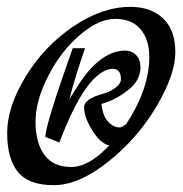

<svg xmlns="http://www.w3.org/2000/svg" viewBox="-20 -543 535 562"><path d="M361.8 -522.9Q421.9 -522.9 457.5 -489Q493.2 -455.1 493.2 -390.1Q493.2 -325.2 438.5 -232.2Q383.8 -139.2 297.4 -70.1Q210.9 -1 137.5 -1Q64 -1 32.5 -39.6Q1 -78.1 1 -154.1Q1 -230 54.9 -318.6Q108.9 -407.2 193.8 -465.1Q278.8 -522.9 361.8 -522.9ZM299.8 -117.2Q273.9 -123 250 -161.6Q226.1 -200.2 226.1 -229Q226.1 -252.9 279.8 -268.1Q299.8 -272.9 316.9 -285.4Q334 -297.9 334 -312Q334 -341.8 308.1 -341.8Q232.9 -335 153.8 -126L112.8 -142.1Q112.8 -177.2 192.9 -401.9H229Q201.2 -322.8 183.1 -252.9L208 -292Q272 -393.1 345.2 -395Q366.2 -395 378.7 -381.6Q391.1 -368.2 391.1 -345.2Q391.1 -307.1 353.5 -278.1Q315.9 -249 276.9 -238.8Q280.8 -203.6 296.4 -186.8Q312 -169.9 331.1 -169.9Q335.9 -170.4 349.1 -179.2Q417 -283.2 417 -376Q417 -427.7 391.1 -457.8Q365.2 -487.8 317.1 -487.8Q269 -487.8 213.6 -440.4Q158.2 -393.1 121.1 -320.6Q84 -248 84 -186.5Q84 -125 110.1 -89.6Q136.2 -54.2 188.2 -54.2Q240.2 -54.2 299.8 -117.2Z"/></svg>

Font: Marck Script
Style: Regular
Weight: 400
Designer: Denis Masharov, Marck Fogel
Foundry: Denis Masharov
Version: Version 1.002